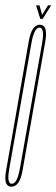

<svg xmlns="http://www.w3.org/2000/svg" viewBox="-43 -699 212 722"><path d="M0 3Q-7.5 3 -12.5 -0.5Q-28.5 -11.5 -20 -58Q-9.5 -119 22.5 -300.5Q54.5 -482 65.2 -544Q76 -606 107 -606Q114 -606 119 -602.5Q135.5 -591.5 127.5 -544Q116.5 -482 84.5 -300.5Q52.5 -119 41.8 -58Q31 3 0 3ZM1.5 -8Q21.5 -8 31.8 -65Q42 -122 73.5 -300.5Q105 -479 115.5 -537Q124 -587 110.5 -594Q108.5 -595 105.5 -595Q85.5 -595 75.2 -537Q65 -479 33.5 -300.5Q2 -122 -8 -65Q-17 -16.5 -3.5 -9Q-1.5 -8 1.5 -8ZM108.5 -628 92.5 -679H105.5L115.5 -643L137.5 -679H149.5L117.5 -628Z"/></svg>

Font: Anybody UltraCondensed Thin
Style: Italic
Weight: 100
Width: 1
Italic angle: -10°
Designer: Tyler Finck
Foundry: Etcetera Type Company
Version: Version 1.010; ttfautohint (v1.8.3) -l 8 -r 50 -G 200 -x 14 